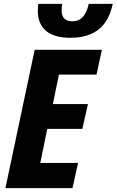

<svg xmlns="http://www.w3.org/2000/svg" viewBox="-20 -971 602 991"><path d="M342 -776C473 -776 538 -839 562 -951H438C424 -888 396 -861 354 -861C318 -861 298 -879 298 -917C298 -927 299 -939 301 -951H178C177 -940 175 -926 175 -916C175 -834 222 -776 342 -776ZM8 0H354L383 -130H188L224 -306H405L434 -434H253L284 -586H478L506 -714H159Z"/></svg>

Font: Noto Sans Display SemiCondensed Extra
Style: Italic
Weight: 800
Width: 4
Italic angle: -12°
Designer: Monotype Design Team
Foundry: Monotype Imaging Inc.
Version: Version 1.900